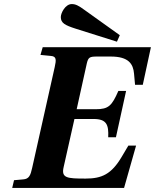

<svg xmlns="http://www.w3.org/2000/svg" viewBox="-20 -924 762 944"><path d="M279 -840C279 -811 299 -800 352 -783L555 -719L569 -751L397 -874C366 -897 351 -904 333 -904C301 -904 279 -860 279 -840ZM40 0H590L649 -208H611L579 -154C528 -67 480 -46 401 -46C310 -46 280 -48 293 -103L346 -339H440C504 -339 515 -311 512 -249H550L600 -477H562C530 -404 514 -387 451 -387H357L407 -613C414 -642 421 -646 456 -646H525C613 -646 635 -609 639 -562L644 -507H682L722 -692H190L179 -654L230 -649C258 -647 257 -630 249 -594L138 -98C130 -62 123 -44 94 -42L49 -38Z"/></svg>

Font: Heuristica
Style: Bold Italic
Weight: 700
Italic angle: -13°
Version: Version 1.0.1